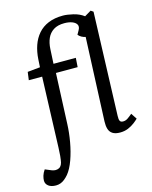

<svg xmlns="http://www.w3.org/2000/svg" viewBox="-176 -875 947 1196"><g transform="rotate(-15 297.5 -276.5)"><path d="M34 229Q3 229 -14.5 215.5Q-32 202 -32 181Q-32 167 -27 150Q-22 133 -9 114L32 131Q58 141 78.5 130.5Q99 120 103 82Q105 70 106 57.5Q107 45 107.5 32Q108 19 109 5.5Q110 -8 110 -23L125 -448H39L46 -500L127 -508L130 -559Q133 -607 147 -647.5Q161 -688 187.5 -718.5Q214 -749 254 -765.5Q294 -782 348 -782Q374 -782 413 -773Q452 -764 481 -742L523 -767L539 -756L516 -90Q515 -68 520 -58Q525 -48 541 -48Q557 -48 571.5 -58Q586 -68 601 -81L626 -43Q616 -33 598.5 -19.5Q581 -6 557.5 4Q534 14 505 14Q474 14 456.5 2.5Q439 -9 433 -29.5Q427 -50 428 -77L451 -617Q438 -619 425.5 -626Q413 -633 405 -643L419 -668Q431 -689 423 -703.5Q415 -718 394 -726Q373 -734 344 -734Q301 -734 274 -716.5Q247 -699 234 -669.5Q221 -640 219 -602L214 -507H358L354 -448H214L200 -122Q198 -68 187.5 -8.5Q177 51 158.5 102.5Q140 154 115 184Q103 198 90 208.5Q77 219 63 224Q49 229 34 229Z"/></g></svg>

Font: Literata
Style: Italic
Weight: 400
Italic angle: -2°
Designer: Latin by Veronika Burian and Jose Scaglione. Greek by Irene Vlachou. Cyrillic by Vera Evstafieva
Foundry: TypeTogether
Version: Version 3.103;gftools[0.9.29]